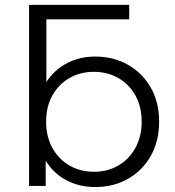

<svg xmlns="http://www.w3.org/2000/svg" viewBox="-20 -762 718 787"><path d="M370 4.7Q301.2 4.7 246.1 -26.5Q190.9 -57.8 159 -117.8Q127.1 -177.9 127.1 -263Q127.1 -349 159.6 -408.4Q192.1 -467.7 247.2 -499Q302.4 -530.2 370 -530.2Q445.5 -530.2 504.8 -496.4Q564 -462.6 598.2 -402.7Q632.3 -342.8 632.3 -263Q632.3 -183.6 598.2 -123.2Q564 -62.9 504.8 -29.1Q445.5 4.7 370 4.7ZM99.1 0V-742H170.1V-369.7L160.1 -264L167.3 -158.3V0ZM364.9 -57.9Q420.7 -57.9 465 -83.5Q509.2 -109.2 535 -155.7Q560.7 -202.2 560.7 -263Q560.7 -324.8 535 -370.8Q509.2 -416.8 465 -442.2Q420.7 -467.6 364.9 -467.6Q309.1 -467.6 264.8 -442.2Q220.5 -416.8 194.7 -370.8Q169 -324.8 169 -263Q169 -202.2 194.7 -155.7Q220.5 -109.2 264.8 -83.5Q309.1 -57.9 364.9 -57.9ZM170.1 -682.8 99.1 -742H509.7V-682.8Z"/></svg>

Font: Montserrat Thin
Style: Regular
Weight: 100
Designer: Julieta Ulanovsky
Foundry: Julieta Ulanovsky
Version: Version 9.000